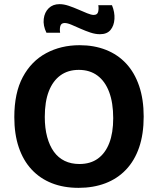

<svg xmlns="http://www.w3.org/2000/svg" viewBox="-20 -892 762 926"><path d="M359 14Q287 14 230 -8.5Q173 -31 132.5 -74.5Q92 -118 70.5 -181.5Q49 -245 49 -327Q49 -444 90 -520.5Q131 -597 202.5 -635.5Q274 -674 364 -674Q434 -674 491 -651.5Q548 -629 588.5 -585.5Q629 -542 651 -477.5Q673 -413 673 -330Q673 -245 651 -181Q629 -117 587.5 -73.5Q546 -30 488 -8Q430 14 359 14ZM363 -101Q416 -101 452 -127Q488 -153 507 -202Q526 -251 526 -322Q526 -396 506.5 -448Q487 -500 450 -527.5Q413 -555 360 -555Q308 -555 271.5 -528.5Q235 -502 215.5 -452Q196 -402 196 -328Q196 -274 207.5 -231.5Q219 -189 240 -160Q261 -131 292 -116Q323 -101 363 -101ZM462 -727Q440 -727 416 -735Q392 -743 368.5 -753.5Q345 -764 325 -772.5Q305 -781 292 -781Q275 -781 271 -766.5Q267 -752 270 -734H204Q187 -769 191 -801Q195 -833 215 -852.5Q235 -872 267 -872Q288 -872 311.5 -864Q335 -856 358 -846Q381 -836 400.5 -828Q420 -820 432 -820Q450 -820 453.5 -835.5Q457 -851 454 -867H520Q534 -833 532 -800.5Q530 -768 513 -747.5Q496 -727 462 -727Z"/></svg>

Font: Bricolage Grotesque 96pt ExtraBold
Style: Bold
Weight: 700
Version: Version 1.001;gftools[0.9.33.dev8+g029e19f]